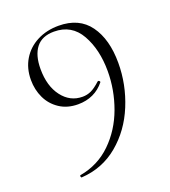

<svg xmlns="http://www.w3.org/2000/svg" viewBox="-122 -726 732 827"><g transform="rotate(-20 244.5 -312.0)"><path d="M49 -457Q49 -510 73.5 -550.5Q98 -591 141.5 -613.5Q185 -636 240 -636Q334 -636 381 -571Q428 -506 428 -398Q428 -299 390 -206.5Q352 -114 280 -54Q208 6 112 12Q109 13 107.5 7.5Q106 2 110 1Q194 -14 253.5 -72Q313 -130 343 -212Q373 -294 373 -380Q373 -479 333.5 -549Q294 -619 213 -619Q158 -619 131 -584.5Q104 -550 104 -487Q104 -409 140.5 -361Q177 -313 234 -313Q255 -313 273.5 -321.5Q292 -330 317 -353Q318 -354 320 -354Q323 -354 325.5 -351Q328 -348 327 -346Q305 -318 274 -303.5Q243 -289 205 -289Q156 -289 120.5 -312.5Q85 -336 67 -374Q49 -412 49 -457Z"/></g></svg>

Font: Cormorant Infant Light
Style: Regular
Weight: 300
Designer: Christian Thalmann (Catharsis Fonts)
Version: Version 3.000